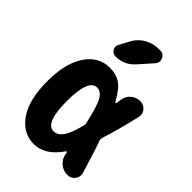

<svg xmlns="http://www.w3.org/2000/svg" viewBox="-230 -861 961 961"><g transform="rotate(45 250.0 -380.5)"><path d="M315.4 -769.5Q340.8 -769.5 350.6 -747.1Q360.4 -724.6 343.8 -706.1L280.3 -634.8Q240.2 -589.8 179.7 -589.8Q160.2 -589.8 149.4 -606.9Q138.7 -624 149.4 -641.6L178.7 -696.3Q197.3 -730.5 231.4 -750Q265.6 -769.5 304.7 -769.5ZM311.5 -233.4Q314.5 -243.2 311.5 -252.9Q289.1 -351.6 270.5 -383.3Q252 -415 224.6 -415Q165 -415 165 -260.3Q165 -105.5 224.6 -105.5Q251 -105.5 272 -132.8Q293 -160.2 311.5 -233.4ZM420.9 -234.4Q442.4 -176.8 475.6 -64.5Q483.4 -40 468.8 -20Q454.1 0 427.7 0Q398.4 0 376 -19Q353.5 -38.1 348.6 -67.4Q347.7 -68.4 347.7 -72.3Q347.7 -76.2 346.7 -77.1Q345.7 -80.1 343.3 -80.6Q340.8 -81.1 339.8 -79.1Q279.3 9.8 200.2 9.8Q123 9.8 74.2 -60.1Q25.4 -129.9 25.4 -259.8Q25.4 -387.7 73.2 -459Q121.1 -530.3 200.2 -530.3Q244.1 -530.3 275.4 -509.8Q306.6 -489.3 340.8 -426.8Q344.7 -423.8 347.7 -428.7Q347.7 -433.6 349.6 -441.9Q351.6 -450.2 351.6 -455.1Q355.5 -483.4 376.5 -501.5Q397.5 -519.5 424.8 -519.5Q450.2 -519.5 465.8 -501Q481.4 -482.4 475.6 -457Q447.3 -335.9 420.9 -254.9Q418 -244.1 420.9 -234.4Z"/></g></svg>

Font: Rounded-X Mgen+ 1m bold
Style: Bold
Weight: 700
Designer: [Source Han Sans]
Ryoko NISHIZUKA  (kana & ideographs); Paul D. Hunt (Latin, Greek & Cyrillic); Wenlong ZHANG  (bopomofo
Version: Version 1.059.20150602